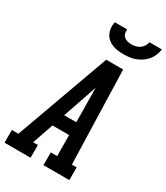

<svg xmlns="http://www.w3.org/2000/svg" viewBox="-252 -1053 997 1150"><g transform="rotate(30 246.5 -477.5)"><path d="M-22 0V-88H23L257 -735H374L381 -490L393 -88H426V0H247V-88H291L290 -233H175L125 -88H158V0ZM205 -321H289L287 -490Q287 -507 286.5 -524Q286 -541 286 -558Q280 -541 274.5 -524Q269 -507 263 -490ZM329 -815Q309 -815 289 -817.5Q269 -820 251 -827.5Q233 -835 218.5 -847.5Q204 -860 196 -877.5Q188 -895 186.5 -915Q185 -935 189 -955H275Q273 -941 276.5 -927.5Q280 -914 290 -905.5Q300 -897 313.5 -893.5Q327 -890 341 -890Q356 -890 370.5 -893.5Q385 -897 397.5 -905.5Q410 -914 418 -927.5Q426 -941 429 -955H515Q512 -934 504 -914Q496 -894 482 -877Q468 -860 449.5 -847.5Q431 -835 411 -827.5Q391 -820 370 -817.5Q349 -815 329 -815Z"/></g></svg>

Font: Iosevka Slab Semibold Oblique
Style: Regular
Weight: 600
Italic angle: -9°
Monospace: yes
Designer: Belleve Invis
Foundry: Belleve Invis
Version: Version 11.1.1; ttfautohint (v1.8.3)